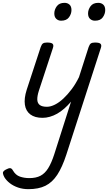

<svg xmlns="http://www.w3.org/2000/svg" viewBox="-116 -815 762 1354"><path d="M184 16Q130 16 98 -8Q66 -32 59.5 -76.5Q53 -121 72 -181L171 -483Q178 -503 187.5 -509Q197 -515 216 -515Q247 -515 255.5 -505.5Q264 -496 257 -476L158 -175Q146 -137 147 -112Q148 -87 164.5 -74.5Q181 -62 215 -62Q241 -62 271 -77Q301 -92 331 -120Q361 -148 389.5 -186Q418 -224 441 -271L509 -483Q516 -503 525.5 -509Q535 -515 554 -515Q585 -515 593.5 -505.5Q602 -496 595 -476L352 275Q323 364 288 417.5Q253 471 204.5 495Q156 519 84 519Q45 519 11.5 507.5Q-22 496 -46.5 477Q-71 458 -85 435Q-94 419 -95.5 406Q-97 393 -75 381Q-55 370 -44 371Q-33 372 -25 387Q-6 420 24.5 430.5Q55 441 91 441Q138 441 169.5 424.5Q201 408 224 371Q247 334 267 272L385 -98Q362 -71 337.5 -49.5Q313 -28 287.5 -13.5Q262 1 235.5 8.5Q209 16 184 16ZM315 -669Q295 -669 281 -682Q267 -695 267 -720Q267 -747 284.5 -771Q302 -795 339 -795Q360 -795 374 -782.5Q388 -770 388 -744Q388 -717 370.5 -693Q353 -669 315 -669ZM554 -669Q533 -669 519 -682Q505 -695 505 -720Q505 -747 522.5 -771Q540 -795 577 -795Q598 -795 612 -782.5Q626 -770 626 -744Q626 -717 609 -693Q592 -669 554 -669Z"/></svg>

Font: Playwrite MX
Style: Regular
Weight: 400
Designer: Veronika Burian, José Scaglione
Foundry: TypeTogether
Version: Version 1.002